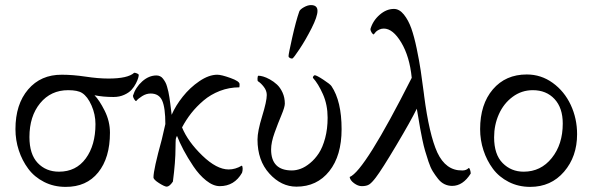

<svg xmlns="http://www.w3.org/2000/svg" viewBox="-20 -731 2339 758"><path d="M41 -221.2Q41 -319.3 91.1 -377.9Q141.1 -436.5 224.1 -436Q267.6 -436 317.6 -428.5Q367.7 -420.9 408.2 -420.9Q484.9 -420.9 509.8 -443.8Q514.2 -443.8 520.8 -441.2Q527.3 -438.5 527.8 -435.1Q527.8 -431.6 525.6 -423.3Q523.4 -415 516.6 -401.6Q509.8 -388.2 499.5 -376.7Q489.3 -365.2 470.5 -356.7Q451.7 -348.1 428.2 -348.1Q386.7 -348.1 353 -355Q372.1 -335.9 393.1 -294.2Q414.1 -252.4 414.1 -207Q414.1 -107.9 367.7 -50.3Q321.3 7.3 238.8 6.8Q192.4 6.8 154.1 -12.7Q115.7 -32.2 91.6 -64.7Q67.4 -97.2 54.2 -137.5Q41 -177.7 41 -221.2ZM96.2 -189.9Q96.2 -122.1 128.9 -87.6Q161.6 -53.2 212.9 -53.2Q280.3 -53.2 318.6 -105.5Q356.9 -157.7 356.9 -241.2Q356.9 -279.3 341.3 -314.7Q325.7 -350.1 304.2 -363.8Q287.1 -375 249 -375Q180.7 -375 138.4 -323.5Q96.2 -272 96.2 -189.9Z M504.9 -353Q515.1 -386.2 541.5 -409.7Q567.9 -433.1 597.7 -433.1Q605.5 -433.1 612.1 -429.9Q618.7 -426.8 623.5 -420.4Q628.4 -414.1 632.6 -406.7Q636.7 -399.4 639.6 -388.7Q642.6 -377.9 644.8 -368.7Q647 -359.4 648.9 -346.2Q650.9 -333 652.1 -323.2Q653.3 -313.5 655 -299.8Q656.7 -286.1 657.7 -277.8Q673.3 -314 701.7 -349.6Q730 -385.3 767.3 -410.6Q804.7 -436 837.9 -436Q854 -436 889.9 -423.1Q925.8 -410.2 925.8 -398.9Q925.8 -388.2 924.8 -386.2Q884.8 -386.2 848.1 -372.1Q811.5 -357.9 783.7 -334.2Q755.9 -310.5 735.1 -284.2Q714.4 -257.8 698.7 -228Q721.7 -171.9 778.6 -116.9Q835.4 -62 882.8 -62Q909.2 -62 934.6 -77.1Q938 -74.2 938 -65.2Q938 -56.2 935.5 -48.8Q905.3 3.9 847.7 3.9Q821.8 3.9 793.9 -18.3Q766.1 -40.5 743.4 -74.5Q720.7 -108.4 704.8 -138.4Q689 -168.5 678.7 -194.8Q673.8 -185.1 673.8 -180.2Q673.8 -178.2 673.3 -169.7Q672.9 -161.1 672.9 -147.9Q672.9 -92.3 662.6 -14.2Q662.1 -13.7 661.6 -12.7Q649.4 4.9 638.7 5.9Q629.9 5.9 607.9 -8.1Q585.9 -22 585.9 -30.8Q585.9 -61.5 618.7 -180.2L632.8 -241.2Q632.8 -305.2 620.4 -333.5Q607.9 -361.8 574.7 -361.8Q557.6 -361.8 541.3 -351.6Q524.9 -341.3 517.6 -332Q514.2 -332 509.5 -339.8Q504.9 -347.7 504.9 -353Z M1119.1 -508.8Q1119.1 -518.1 1133.8 -583.3Q1148.4 -648.4 1161.6 -686Q1164.6 -693.8 1179.7 -702.4Q1194.8 -710.9 1207.5 -710.9Q1233.4 -710.9 1233.4 -688Q1233.4 -665.5 1210 -619.4Q1186.5 -573.2 1162.8 -537.6Q1139.2 -502 1134.3 -500H1131.3Q1127.9 -500 1123.5 -502.7Q1119.1 -505.4 1119.1 -508.8ZM996.6 -180.2Q996.6 -212.4 1014.9 -272Q1033.2 -331.5 1033.2 -356Q1033.2 -373 1021.7 -387.9Q1010.3 -402.8 998.5 -410.2Q996.1 -412.1 996.6 -422.1Q997.1 -432.1 1000.5 -432.1Q1007.3 -432.1 1018.8 -429Q1030.3 -425.8 1045.4 -417.5Q1060.5 -409.2 1073.5 -397.2Q1086.4 -385.3 1095.5 -365.5Q1104.5 -345.7 1104.5 -321.8Q1104.5 -308.6 1091.1 -276.6Q1077.6 -244.6 1064 -206.8Q1050.3 -168.9 1050.3 -141.1Q1050.3 -58.1 1132.3 -58.1Q1148.9 -58.1 1167 -64.7Q1185.1 -71.3 1204.3 -87.2Q1223.6 -103 1238.8 -126.2Q1253.9 -149.4 1263.7 -185.8Q1273.4 -222.2 1273.4 -266.1Q1273.4 -317.4 1254.9 -359.1Q1236.3 -400.9 1215.3 -423.8Q1215.3 -430.7 1222.2 -434.1Q1229.5 -434.1 1256.3 -416.5Q1283.2 -398.9 1288.6 -391.1Q1328.6 -331.5 1328.6 -221.2Q1328.6 -116.2 1280 -55.2Q1231.4 5.9 1150.4 5.9Q1090.3 5.9 1043.5 -45.7Q996.6 -97.2 996.6 -180.2Z M1360.4 -32.2Q1419.4 -55.7 1605.5 -423.8Q1597.2 -507.8 1564.2 -563Q1531.2 -618.2 1495.1 -618.2Q1484.9 -618.2 1476.3 -613.8Q1467.8 -609.4 1464.1 -605.5Q1460.4 -601.6 1455.6 -595.2Q1451.7 -595.2 1447 -602.8Q1442.4 -610.4 1442.4 -616.2Q1452.1 -649.4 1478.8 -672.6Q1505.4 -695.8 1535.2 -695.8Q1556.6 -695.8 1574.5 -673.6Q1592.3 -651.4 1603.8 -619.1Q1615.2 -586.9 1625.2 -538.8Q1635.3 -490.7 1641.1 -451.2Q1647 -411.6 1653.3 -362.8Q1653.3 -360.8 1653.6 -359.9Q1653.8 -358.9 1654.1 -357.2Q1654.3 -355.5 1654.3 -354Q1674.3 -199.7 1706.5 -128.9Q1740.2 -57.1 1804.2 -58.1Q1804.7 -58.1 1805.2 -58.1Q1805.7 -58.1 1806.2 -58.1Q1820.8 -58.1 1830.6 -67.9Q1833.5 -67.9 1835.9 -60.1Q1838.4 -52.2 1838.4 -45.9Q1807.6 2.9 1765.1 2.9Q1749 2.9 1734.9 -3.9Q1720.7 -10.7 1709.5 -24.9Q1698.2 -39.1 1688.7 -54.4Q1679.2 -69.8 1671.6 -93Q1664.1 -116.2 1658.4 -135Q1652.8 -153.8 1647.2 -180.9Q1641.6 -208 1638.7 -224.6Q1635.7 -241.2 1631.6 -266.6Q1627.4 -292 1625.5 -301.8Q1602.1 -253.9 1544.7 -157.5Q1487.3 -61 1463.4 -29.8Q1448.2 -9.8 1437.7 -2.9Q1427.2 3.9 1408.2 3.9Q1393.6 3.9 1377.9 -7.6Q1362.3 -19 1360.4 -32.2Z M1875.5 -221.2Q1875.5 -319.3 1925.8 -378.2Q1976.1 -437 2059.6 -437Q2116.2 -437 2162.1 -403.8Q2208 -370.6 2233.2 -316.9Q2258.3 -263.2 2258.3 -201.2Q2258.3 -112.8 2206.8 -53Q2155.3 6.8 2073.2 6.8Q2026.9 6.8 1988.5 -12.7Q1950.2 -32.2 1926 -64.7Q1901.9 -97.2 1888.7 -137.5Q1875.5 -177.7 1875.5 -221.2ZM1930.7 -189Q1930.7 -121.1 1964.4 -87.2Q1998 -53.2 2047.4 -53.2Q2115.2 -53.2 2158.4 -107.2Q2201.7 -161.1 2201.7 -243.2Q2201.7 -305.2 2169.2 -340.1Q2136.7 -375 2083.5 -375Q2039.1 -375 2003.7 -348.6Q1968.3 -322.3 1949.5 -280Q1930.7 -237.8 1930.7 -189Z"/></svg>

Font: Crimson
Style: Roman
Weight: 400
Version: Version 0.8